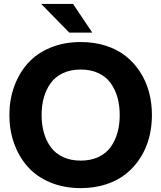

<svg xmlns="http://www.w3.org/2000/svg" viewBox="-20 -946 822 978"><path d="M391.1 12.2Q305.2 12.2 235.4 -17.1Q165.5 -46.4 120.6 -97.4Q75.7 -148.4 51.8 -215.6Q27.8 -282.7 27.8 -359.9Q27.8 -437 51.8 -504.2Q75.7 -571.3 120.6 -622.3Q165.5 -673.3 235.4 -702.6Q305.2 -731.9 391.1 -731.9Q460.4 -731.9 519.5 -712.9Q578.6 -693.8 621.3 -659.7Q664.1 -625.5 694.1 -578.9Q724.1 -532.2 739 -476.8Q753.9 -421.4 753.9 -359.9Q753.9 -298.3 739 -242.9Q724.1 -187.5 694.1 -140.9Q664.1 -94.2 621.3 -60.1Q578.6 -25.9 519.5 -6.8Q460.4 12.2 391.1 12.2ZM189.9 -925.8H352.1L450.2 -779.8H333ZM203.4 -449.5Q191.9 -408.7 191.9 -359.9Q191.9 -311 203.4 -270.3Q214.8 -229.5 238.3 -197Q261.7 -164.6 300.8 -146.2Q339.8 -127.9 391.1 -127.9Q442.4 -127.9 481.4 -146.2Q520.5 -164.6 543.7 -197Q566.9 -229.5 578.4 -270.3Q589.8 -311 589.8 -359.9Q589.8 -408.7 578.4 -449.5Q566.9 -490.2 543.7 -522.7Q520.5 -555.2 481.4 -573.5Q442.4 -591.8 391.1 -591.8Q339.8 -591.8 300.8 -573.5Q261.7 -555.2 238.3 -522.7Q214.8 -490.2 203.4 -449.5Z"/></svg>

Font: Aspekta 400
Style: Bold
Weight: 700
Designer: Ivo Dolenc
Version: Version 2.000